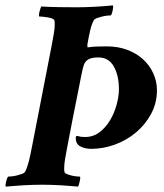

<svg xmlns="http://www.w3.org/2000/svg" viewBox="-31 -688 609 712"><path d="M255 -661Q284 -661 321.5 -663Q359 -665 387 -668Q389 -667 388.5 -661.5Q388 -656 387 -650Q386 -644 384 -638.5Q382 -633 380 -631Q376 -631 366.5 -630Q357 -629 347 -626.5Q337 -624 328.5 -621Q320 -618 317 -613Q309 -599 303.5 -575.5Q298 -552 293 -523Q293 -512 294 -512.5Q295 -513 300 -513Q311 -515 330 -515.5Q349 -516 366 -516Q406 -516 440 -503.5Q474 -491 498.5 -469Q523 -447 537 -417Q551 -387 551 -353Q551 -306 529.5 -266Q508 -226 473.5 -197Q439 -168 395.5 -152Q352 -136 307 -136Q286 -136 268 -144.5Q250 -153 250 -177Q250 -184 255 -184Q262 -182 268 -181Q274 -180 285 -180Q315 -180 338.5 -198Q362 -216 377.5 -242.5Q393 -269 401.5 -300Q410 -331 410 -357Q410 -408 391 -441.5Q372 -475 334 -475Q314 -475 302.5 -470.5Q291 -466 285 -457Q279 -448 276 -434Q273 -420 269 -401Q265 -382 257 -340Q249 -298 240 -255Q230 -204 219 -146Q214 -120 210.5 -99.5Q207 -79 207 -64Q207 -55 208 -51Q209 -46 216 -43Q223 -40 232.5 -37.5Q242 -35 251.5 -34Q261 -33 265 -33Q267 -32 266.5 -26.5Q266 -21 264.5 -15Q263 -9 261.5 -3.5Q260 2 258 4Q245 3 228 1.5Q211 0 193 -1Q175 -2 157.5 -2.5Q140 -3 125 -3Q110 -3 92.5 -2.5Q75 -2 57 -1Q39 0 22 1.5Q5 3 -9 4Q-11 3 -10.5 -2.5Q-10 -8 -8.5 -14Q-7 -20 -5 -25.5Q-3 -31 -1 -33Q4 -33 13 -34Q22 -35 32 -37.5Q42 -40 50.5 -43Q59 -46 62 -51Q70 -66 76 -90Q82 -114 88 -146L160 -516Q165 -542 168.5 -562.5Q172 -583 172 -598Q172 -607 171 -611Q170 -616 163 -619Q156 -622 146.5 -623.5Q137 -625 128 -626Q119 -627 114 -627Q113 -629 113.5 -634Q114 -639 115.5 -645Q117 -651 119 -656.5Q121 -662 122 -664Q153 -662 189.5 -661.5Q226 -661 255 -661Z"/></svg>

Font: Vermiglione
Style: Bold Italic
Weight: 700
Italic angle: -11°
Version: Version 1.000